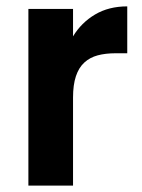

<svg xmlns="http://www.w3.org/2000/svg" viewBox="-20 -582 444 602"><path d="M209 0H69V-554H209V-468Q235 -511 278 -536.5Q321 -562 379 -562V-415H342Q311 -415 286.5 -408.5Q262 -402 244.5 -386Q227 -370 218 -343Q209 -316 209 -276Z"/></svg>

Font: SVN-Poppins SemiBold
Style: Regular
Weight: 600
Designer: Ninad Kale (Devanagari), Jonny Pinhorn (Latin)
Foundry: Indian Type Foundry
Version: Version 3.002 2017